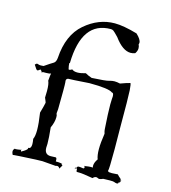

<svg xmlns="http://www.w3.org/2000/svg" viewBox="-120 -913 911 1020"><g transform="rotate(15 335.5 -403.5)"><path d="M483 9Q492 -1 502 -1Q506 -1 510 1.5Q514 4 519 4Q527 4 539 -2L575 -3Q596 -3 599 -1Q609 3 615 3Q624 3 624 -6V-8Q626 -5 627 -5Q631 -5 634 -21Q625 -11 624 -11Q630 -17 630 -22Q630 -25 624 -29.5Q618 -34 608 -45Q588 -43 576 -43Q568 -43 560.5 -44Q553 -45 553 -53Q557 -53 557 -170L556 -283Q556 -458 553.5 -493Q551 -528 547 -531Q535 -529 494 -514Q477 -518 463 -518Q450 -518 434 -513Q418 -508 341 -504Q320 -511 305 -520Q278 -512 260 -512Q240 -512 230 -521Q220 -515 215 -515Q212 -515 211 -516Q206 -536 206 -549L209 -551Q214 -781 373 -781Q381 -781 387.5 -776.5Q394 -772 416 -749Q462 -686 506 -686Q519 -686 531 -691Q541 -706 541 -720Q541 -731 536 -741Q538 -745 538 -750Q538 -768 510 -794Q434 -816 386 -816Q297 -816 222.5 -752Q148 -688 140 -560Q138 -537 125.5 -530Q113 -523 78 -499L63 -498Q52 -498 47 -501L43 -502Q37 -502 31 -494Q47 -468 51 -468Q57 -468 67 -477Q76 -470 76 -465Q76 -462 73 -460Q75 -464 84 -467H99Q120 -467 127 -471Q125 -466 122 -430Q130 -414 130 -375L129 -339Q139 -316 139 -313Q135 -293 124 -255Q133 -197 133 -161Q133 -127 125 -111Q128 -94 128 -82Q128 -58 113 -58H111Q112 -57 112 -55Q112 -46 80 -29Q78 -32 78 -34Q78 -38 84 -39Q58 -34 49 -34Q45 -34 45 -35Q45 -36 48 -38Q36 -30 36 -19L37 -12Q40 0 44 0L46 -1Q48 -2 166 -8L203 -9Q259 -5 277 -3Q282 -5 285 -5Q295 -5 300 6Q305 -4 313 -16L312 -14Q310 -14 304 -22L310 -21Q310 -22 301 -24Q292 -26 272 -26V-33Q272 -46 266 -47L238 -46Q204 -46 204 -84L205 -105Q205 -138 199 -194Q214 -226 214 -254L213 -267Q210 -267 210 -276Q210 -284 212 -297L213 -398Q213 -436 212 -446L211 -453Q211 -466 222 -466L215 -467Q238 -467 337 -474Q445 -474 465 -457H466Q475 -457 475 -437L474 -424Q473 -413 473 -393Q473 -348 479 -259Q479 -251 484 -235Q476 -184 476 -149Q476 -114 484 -94Q469 -73 469 -55L470 -45Q468 -46 461 -46Q450 -46 426 -42H433L424 -43Q428 -38 428 -34Q428 -30 423 -28Q406 -31 398 -31Q391 -31 390 -28Q389 -25 379 -12Q380 -22 383 -22Q385 -22 387 -20Q392 -14 392 -12L391 -7Q391 -1 399 -1H408Q426 -1 483 9Z"/></g></svg>

Font: Xiaobo Songti 小帛宋体
Style: Regular
Weight: 400
Version: Version 1.501;March 17, 2024;FontCreator 14.0.0.2814 64-bit